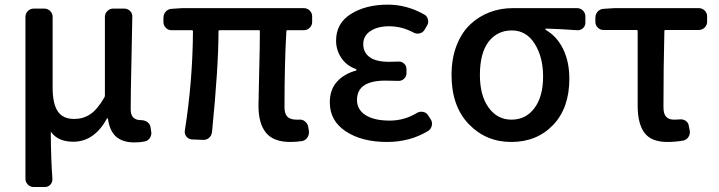

<svg xmlns="http://www.w3.org/2000/svg" viewBox="-20 -584 3020 807"><path d="M122.1 202.1Q107.4 202.1 97.2 191.9Q86.9 181.6 86.9 167V-513.7Q86.9 -527.3 97.2 -537.6Q107.4 -547.9 122.1 -547.9H166Q180.7 -547.9 190.9 -537.6Q201.2 -527.3 201.2 -513.7V-215.8Q201.2 -148.4 222.7 -116.2Q244.1 -84 292 -84Q329.1 -84 358.9 -103.5Q388.7 -123 418.9 -174.8Q420.9 -178.7 420.9 -183.6V-513.7Q420.9 -527.3 431.2 -537.6Q441.4 -547.9 456.1 -547.9H502Q516.6 -547.9 526.9 -537.6Q537.1 -527.3 536.1 -513.7Q536.1 -486.3 532.7 -337.9Q529.3 -189.5 529.3 -124Q529.3 -79.1 572.3 -79.1Q586.9 -79.1 598.1 -71.8Q609.4 -64.5 612.3 -51.8L615.2 -33.2Q616.2 -29.3 616.2 -25.4Q616.2 -14.6 610.4 -4.9Q602.5 7.8 587.9 10.7Q569.3 14.6 544.9 14.6Q495.1 14.6 467.8 -9.8Q440.4 -34.2 433.6 -85.9Q432.6 -86.9 431.2 -86.9Q429.7 -86.9 429.7 -85.9Q376 11.7 288.1 11.7Q224.6 11.7 195.3 -28.3Q195.3 -29.3 194.3 -28.8Q193.4 -28.3 193.4 -27.3Q194.3 86.9 200.2 167Q201.2 181.6 191.9 191.9Q182.6 202.1 168 202.1Z M1200.2 12.7Q1129.9 12.7 1098.1 -25.9Q1066.4 -64.5 1066.4 -139.6Q1066.4 -163.1 1069.3 -278.8Q1072.3 -394.5 1072.3 -452.1Q1072.3 -457 1068.4 -457H903.3Q898.4 -457 898.4 -453.1Q898.4 -303.7 871.1 -28.3Q869.1 -13.7 858.4 -4.4Q847.7 4.9 833 3.9L786.1 2Q772.5 1 763.7 -9.8Q754.9 -20.5 756.8 -34.2Q790 -246.1 791 -452.1Q791 -457 786.1 -457H701.2Q686.5 -457 676.8 -467.3Q667 -477.5 667 -491.2V-509.8Q667 -524.4 676.8 -535.2Q686.5 -545.9 701.2 -546.9L745.1 -549.8H1256.8Q1271.5 -549.8 1281.7 -539.6Q1292 -529.3 1292 -515.6V-491.2Q1292 -477.5 1281.7 -467.3Q1271.5 -457 1256.8 -457H1187.5Q1183.6 -457 1183.6 -452.1Q1175.8 -320.3 1175.8 -133.8Q1175.8 -105.5 1188 -93.3Q1200.2 -81.1 1226.6 -81.1Q1230.5 -81.1 1235.4 -81.1Q1250 -83 1261.2 -74.2Q1272.5 -65.4 1275.4 -51.8L1278.3 -34.2Q1280.3 -19.5 1272.5 -6.8Q1264.6 5.9 1250 8.8Q1226.6 12.7 1200.2 12.7Z M1606.4 12.7Q1501 12.7 1433.6 -31.7Q1366.2 -76.2 1366.2 -153.3Q1366.2 -207 1396 -240.2Q1425.8 -273.4 1475.6 -287.1Q1478.5 -288.1 1478.5 -290.5Q1478.5 -293 1475.6 -293.9Q1435.5 -308.6 1414.1 -341.3Q1392.6 -374 1392.6 -413.1Q1392.6 -486.3 1455.1 -525.4Q1517.6 -564.5 1610.4 -564.5Q1689.5 -564.5 1762.7 -523.4Q1775.4 -516.6 1778.8 -502Q1782.2 -487.3 1774.4 -475.6L1764.6 -459Q1757.8 -447.3 1744.1 -443.8Q1730.5 -440.4 1717.8 -447.3Q1668.9 -473.6 1615.2 -473.6Q1567.4 -473.6 1537.1 -453.6Q1506.8 -433.6 1506.8 -398.4Q1506.8 -363.3 1533.7 -343.8Q1560.5 -324.2 1616.2 -324.2Q1631.8 -324.2 1654.3 -325.2Q1668 -326.2 1678.2 -316.9Q1688.5 -307.6 1688.5 -293V-276.4Q1688.5 -262.7 1678.2 -252.9Q1668 -243.2 1653.3 -244.1Q1625 -245.1 1599.6 -245.1Q1480.5 -245.1 1480.5 -164.1Q1480.5 -123 1516.6 -100.1Q1552.7 -77.1 1618.2 -77.1Q1679.7 -77.1 1732.4 -109.4Q1744.1 -116.2 1757.8 -113.8Q1771.5 -111.3 1779.3 -99.6L1790 -83Q1795.9 -74.2 1795.9 -63.5Q1795.9 -60.5 1794.9 -56.6Q1792 -42 1780.3 -34.2Q1704.1 12.7 1606.4 12.7Z M2128.9 12.7Q2022.5 12.7 1950.2 -62.5Q1877.9 -137.7 1877.9 -268.6Q1877.9 -338.9 1899.4 -393.6Q1920.9 -448.2 1957 -481.9Q1993.2 -515.6 2038.6 -532.7Q2084 -549.8 2134.8 -549.8H2405.3Q2419.9 -549.8 2430.2 -539.6Q2440.4 -529.3 2440.4 -515.6V-488.3Q2440.4 -474.6 2430.2 -465.3Q2419.9 -456.1 2405.3 -457Q2338.9 -461.9 2274.4 -463.9Q2272.5 -463.9 2272.5 -461.4Q2272.5 -459 2274.4 -458Q2321.3 -430.7 2347.2 -377.4Q2373 -324.2 2373 -252.9Q2373 -129.9 2304.7 -58.6Q2236.3 12.7 2128.9 12.7ZM2129.9 -81.1Q2190.4 -81.1 2226.6 -129.9Q2262.7 -178.7 2262.7 -262.7Q2262.7 -343.8 2227.5 -399.9Q2192.4 -456.1 2131.3 -456.1Q2070.3 -456.1 2033.7 -408.7Q1997.1 -361.3 1997.1 -268.6Q1997.1 -182.6 2033.7 -131.8Q2070.3 -81.1 2129.9 -81.1Z M2785.2 12.7Q2717.8 12.7 2689 -25.4Q2660.2 -63.5 2660.2 -139.6V-453.1Q2660.2 -458 2655.3 -458H2516.6Q2502 -458 2492.2 -468.3Q2482.4 -478.5 2482.4 -492.2V-509.8Q2482.4 -524.4 2492.2 -535.2Q2502 -545.9 2516.6 -546.9L2562.5 -549.8H2917Q2931.6 -549.8 2941.9 -539.6Q2952.1 -529.3 2952.1 -515.6V-492.2Q2952.1 -478.5 2941.9 -468.3Q2931.6 -458 2917 -458H2776.4Q2772.5 -458 2772.5 -454.1Q2768.6 -301.8 2768.6 -133.8Q2768.6 -105.5 2779.8 -93.3Q2791 -81.1 2813.5 -81.1Q2824.2 -81.1 2835 -82Q2849.6 -84 2861.3 -76.7Q2873 -69.3 2875 -55.7L2878.9 -36.1Q2881.8 -21.5 2874 -8.8Q2866.2 3.9 2851.6 6.8Q2818.4 12.7 2785.2 12.7Z"/></svg>

Font: Gen Jyuu GothicL Medium
Style: Regular
Weight: 500
Designer: [Source Han Sans]
Ryoko NISHIZUKA  (kana & ideographs); Paul D. Hunt (Latin, Greek & Cyrillic); Wenlong ZHANG  (bopomofo
Version: Version 1.002.20150607